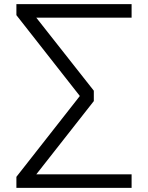

<svg xmlns="http://www.w3.org/2000/svg" viewBox="-20 -725 713 925"><path d="M59 180V127L376 -277V-248L59 -652V-705H614V-640H133L135 -665L432 -288V-238L132 144L130 115H614V180Z"/></svg>

Font: Nunito Sans 7pt SemiExpanded Light
Style: Regular
Weight: 300
Width: 6
Designer: Vernon Adams
Foundry: Vernon Adams
Version: Version 3.101;gftools[0.9.27]